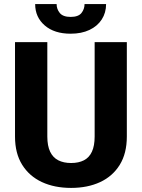

<svg xmlns="http://www.w3.org/2000/svg" viewBox="-20 -919 702 949"><path d="M447.8 -710.9H606.9V-244.1Q606.9 -161.1 572 -104.5Q537.1 -47.9 475.1 -19Q413.1 9.8 331.5 9.8Q249.5 9.8 187.3 -19Q125 -47.9 89.6 -104.5Q54.2 -161.1 54.2 -244.1V-710.9H213.9V-244.1Q213.9 -198.2 227.8 -169.2Q241.7 -140.1 268.1 -126.7Q294.4 -113.3 331.5 -113.3Q368.7 -113.3 394.8 -126.7Q420.9 -140.1 434.3 -169.2Q447.8 -198.2 447.8 -244.1ZM397.9 -898.9H504.4Q504.4 -856 482.9 -822.8Q461.4 -789.6 422.1 -771Q382.8 -752.4 329.1 -752.4Q248.5 -752.4 201.2 -793.2Q153.8 -834 153.8 -898.9H259.8Q259.8 -874 275.6 -854.7Q291.5 -835.4 329.1 -835.4Q367.2 -835.4 382.6 -854.7Q397.9 -874 397.9 -898.9Z"/></svg>

Font: Roboto ExtraBold
Style: Regular
Weight: 800
Designer: Christian Robertson
Foundry: Google
Version: Version 3.009; 2024